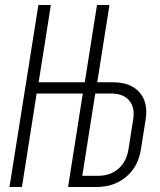

<svg xmlns="http://www.w3.org/2000/svg" viewBox="-20 -750 640 770"><path d="M18 0 134 -730H184L135 -420H320L369 -730H419L370 -420H433Q504 -420 539.5 -379.5Q575 -339 564 -270L545 -150Q534 -81 485.5 -40.5Q437 0 366 0H253L312 -375H127L68 0ZM310 -45H373Q422 -45 454.5 -73Q487 -101 495 -150L514 -270Q522 -319 498 -347Q474 -375 425 -375H362Z"/></svg>

Font: JetBrains Mono NL Thin
Style: Italic
Weight: 100
Italic angle: -9°
Monospace: yes
Designer: Philipp Nurullin, Konstantin Bulenkov
Foundry: JetBrains
Version: Version 2.305; ttfautohint (v1.8.4.7-5d5b)